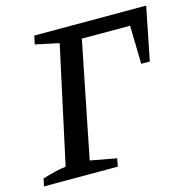

<svg xmlns="http://www.w3.org/2000/svg" viewBox="-114 -746 833 842"><g transform="rotate(-15 303.0 -325.0)"><path d="M622 -650 574 -409H535L531 -583H312L207 -58L326 -36L319 0H-16L-9 -34Q20 -43 46.5 -49.5Q73 -56 98 -59L213 -589L106 -612L114 -650Z"/></g></svg>

Font: Piazzolla SC Medium
Style: Italic
Weight: 500
Italic angle: -11.3°
Designer: Juan Pablo del Peral
Foundry: Huerta Tipografica
Version: Version 1.330